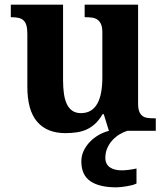

<svg xmlns="http://www.w3.org/2000/svg" viewBox="-20 -556 707 816"><path d="M442.9 0 420.9 -70.8H416Q400.9 -44.9 383.3 -29.1Q365.7 -13.2 345.7 -4.6Q325.7 3.9 303.5 6.8Q281.2 9.8 257.8 9.8Q179.7 9.8 137.9 -38.6Q96.2 -86.9 96.2 -188V-412.1Q96.2 -434.1 92.3 -447.8Q88.4 -461.4 80.1 -469.2Q71.8 -477.1 58.8 -480Q45.9 -482.9 27.8 -482.9H25.9V-536.1H248V-215.8Q248 -183.6 251.7 -157.7Q255.4 -131.8 264.2 -113.5Q272.9 -95.2 287.6 -85.2Q302.2 -75.2 324.2 -75.2Q348.1 -75.2 365.5 -85.7Q382.8 -96.2 393.8 -116Q404.8 -135.7 409.9 -163.8Q415 -191.9 415 -227.1V-418.9Q415 -440.9 409.2 -453.6Q403.3 -466.3 393.6 -472.9Q383.8 -479.5 370.6 -481.2Q357.4 -482.9 342.8 -482.9H339.8V-536.1H566.9V-116.2Q566.9 -94.2 572 -81.8Q577.1 -69.3 585.9 -63Q594.7 -56.6 606.9 -54.9Q619.1 -53.2 633.8 -53.2H642.1V0ZM325.7 129.9Q325.7 106.4 335.4 85.4Q345.2 64.5 361.8 47.1Q378.4 29.8 399.7 17.6Q420.9 5.4 443.8 0H521Q505.4 4.9 488.8 14.6Q472.2 24.4 458.7 38.8Q445.3 53.2 436.5 72.3Q427.7 91.3 427.7 115.2Q427.7 128.9 432.9 138.9Q438 148.9 447.3 155.3Q456.5 161.6 469.2 164.8Q481.9 168 497.1 168Q510.3 168 525.9 166Q541.5 164.1 560.1 160.2V224.1Q552.2 228 540.8 231Q529.3 233.9 517.3 235.8Q505.4 237.8 493.9 239Q482.4 240.2 474.6 240.2Q401.9 240.2 363.8 213.9Q325.7 187.5 325.7 129.9Z"/></svg>

Font: Droids
Style: b
Weight: 700
Foundry: Ascender Corporation
Version: Version 1.00 build 113